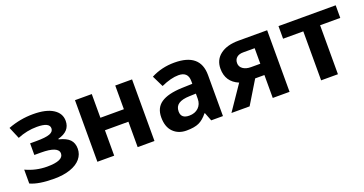

<svg xmlns="http://www.w3.org/2000/svg" viewBox="-33 -1073 3033 1599"><g transform="rotate(-20 1483.5 -273.5)"><path d="M227.1 -105Q372.1 -105 372.1 -168.9Q372.1 -232.9 216.8 -232.9H159.2V-335.9H213.9Q298.3 -335.9 333.7 -349.6Q369.1 -363.3 369.1 -393.1Q369.1 -445.8 257.8 -445.8Q169.9 -445.8 85.9 -411.1L42 -515.1Q150.4 -556.2 264.6 -556.2Q378.9 -556.2 440.4 -517.1Q502 -478 502 -411.1Q502 -318.8 393.1 -291V-286.1Q460 -269.5 488.5 -239.3Q517.1 -209 517.1 -159.2Q517.1 -109.4 484.9 -70.8Q452.6 -32.2 391.6 -11.2Q330.6 9.8 248 9.8Q111.3 9.8 38.1 -23.9V-147Q128.4 -105 227.1 -105Z M782.2 -545.9V-335.9H990.2V-545.9H1139.2V0H990.2V-225.1H782.2V0H633.3V-545.9Z M1412.1 -162.1Q1412.1 -99.1 1484.4 -99.1Q1535.6 -99.1 1566.9 -128.9Q1598.1 -158.7 1598.1 -208V-252.9L1540.5 -251Q1475.6 -249 1443.8 -227.5Q1412.1 -206.1 1412.1 -162.1ZM1420.9 9.8Q1349.1 9.8 1304.2 -35.2Q1259.3 -80.1 1259.3 -165Q1259.3 -250 1319.8 -291Q1380.4 -332 1503.4 -336.9L1598.1 -339.8V-363.8Q1598.1 -446.8 1513.2 -446.8Q1447.8 -446.8 1359.4 -407.2L1310.1 -507.8Q1404.3 -557.1 1516.6 -557.1Q1746.1 -557.1 1746.1 -363.8V0H1642.1L1613.3 -74.2H1609.4Q1571.8 -27.3 1531.7 -8.8Q1491.7 9.8 1420.9 9.8Z M2104.5 -303.2H2187.5V-440.9H2085.4Q2048.8 -440.9 2028.1 -423.1Q2007.3 -405.3 2007.3 -373.5Q2007.3 -341.8 2034.2 -322.5Q2061 -303.2 2104.5 -303.2ZM1861.3 -377Q1861.3 -456.1 1920.7 -501Q1980 -545.9 2082.5 -545.9H2336.4V0H2187.5V-203.1H2105.5L1982.4 0H1821.3L1968.3 -215.8Q1861.3 -260.3 1861.3 -377Z M2943.8 -545.9V-434.1H2765.1V0H2616.2V-434.1H2437V-545.9Z"/></g></svg>

Font: OpenSans-Bold
Style: Bold
Weight: 700
Foundry: Ascender Corporation
Version: Version 1.10